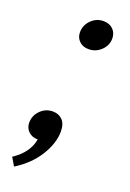

<svg xmlns="http://www.w3.org/2000/svg" viewBox="-131 -567 511 755"><g transform="rotate(20 125.0 -189.0)"><path d="M11 106Q72 66 82 8Q58 8 43 -6.5Q28 -21 28 -43Q28 -73 49.5 -94.5Q71 -116 101 -116Q126 -116 141.5 -100Q157 -84 157 -52Q157 -4 124.5 49Q92 102 31 140ZM94 -445Q94 -475 115.5 -496.5Q137 -518 167 -518Q192 -518 207 -503Q222 -488 222 -465Q222 -436 200 -415Q178 -394 148 -394Q124 -394 109 -408.5Q94 -423 94 -445Z"/></g></svg>

Font: Thasadith
Style: Bold Italic
Weight: 700
Italic angle: -9°
Designer: Cadson Demak Co.,Ltd.
Foundry: Cadson Demak Co.,Ltd.
Version: Version 1.000; ttfautohint (v1.6)